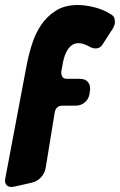

<svg xmlns="http://www.w3.org/2000/svg" viewBox="-54 -753 478 765"><path d="M51 -487Q59 -530 72.5 -574Q86 -618 109.5 -653Q133 -688 168.5 -710.5Q204 -733 256 -733Q286 -733 322 -724Q358 -715 384 -698Q400 -690 402 -680Q404 -670 404 -666Q404 -654 396 -640L356 -578Q346 -560 327 -560Q314 -560 301 -568Q292 -573 281 -577Q270 -581 259 -581Q242 -581 230.5 -571.5Q219 -562 211.5 -548Q204 -534 200 -518Q196 -502 194 -488L190 -467Q190 -455 194.5 -447Q199 -439 213 -439H263Q285 -439 295 -427.5Q305 -416 305 -402Q305 -395 304 -391L303 -381Q300 -359 284.5 -345.5Q269 -332 247 -332H196Q169 -332 164 -305L128 -84Q124 -62 109 -46Q94 -30 72 -25L6 -10Q-4 -8 -7 -8Q-34 -8 -34 -35Q-34 -37 -32 -47Z"/></svg>

Font: Bangerz 2
Style: Regular
Weight: 400
Designer: vernon adams
Foundry: Vernon Adams
Version: Version 2.10;December 28, 2023;FontCreator 13.0.0.2683 64-bi